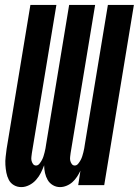

<svg xmlns="http://www.w3.org/2000/svg" viewBox="-20 -755 566 783"><path d="M67 8Q50 8 36.5 0Q23 -8 16 -21.5Q9 -35 6 -50.5Q3 -66 2 -82.5Q1 -99 3 -115.5Q5 -132 7 -148L104 -735H210L110 -131Q109 -123 108 -115Q107 -107 108.5 -100Q110 -93 114.5 -86.5Q119 -80 127 -80Q135 -80 141 -87.5Q147 -95 151 -102.5Q155 -110 157.5 -118Q160 -126 162 -134Q164 -142 165.5 -150Q167 -158 168 -166L262 -735H368L268 -131Q267 -123 266 -115Q265 -107 266.5 -100Q268 -93 272.5 -86.5Q277 -80 285 -80Q293 -80 299 -87.5Q305 -95 309 -102.5Q313 -110 315.5 -118Q318 -126 320 -134Q322 -142 323.5 -150Q325 -158 326 -166L420 -735H526L405 0H299L308 -59Q302 -46 294 -34Q286 -22 275.5 -12.5Q265 -3 251.5 2.5Q238 8 225 8Q209 8 195.5 0Q182 -8 174.5 -21Q167 -34 163.5 -49.5Q160 -65 160 -81Q154 -65 146.5 -50Q139 -35 127 -21.5Q115 -8 99 0Q83 8 67 8Z"/></svg>

Font: Iosevka Term Curly XBd Obl
Style: Regular
Weight: 800
Italic angle: -9°
Designer: Belleve Invis
Foundry: Belleve Invis
Version: Version 32.3.0